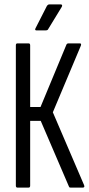

<svg xmlns="http://www.w3.org/2000/svg" viewBox="-20 -852 405 872"><path d="M59 0Q52 0 52 -9V-646Q52 -655 59 -655H110Q117 -655 117 -646V-366H164L282 -650Q284 -653 286 -654Q288 -655 290 -655H343Q347 -655 348 -652Q349 -649 347 -644L220 -342L362 -11Q366 0 356 0H301Q298 0 296.5 -0.5Q295 -1 293 -5L165 -303H117V-9Q117 0 110 0ZM145 -714Q141 -714 140 -716.5Q139 -719 141 -723L193 -825Q198 -832 204 -832H256Q261 -832 262 -828.5Q263 -825 260 -820L199 -720Q197 -714 187 -714Z"/></svg>

Font: Sofia Sans Extra Condensed
Style: Regular
Weight: 400
Designer: Botio Nikoltchev, Ani Petrova
Foundry: lettersoup
Version: Version 4.101